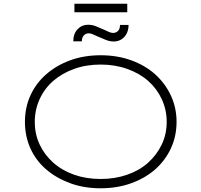

<svg xmlns="http://www.w3.org/2000/svg" viewBox="-20 -1002 1083 1032"><path d="M521 10Q431 10 356.5 -17.5Q282 -45 227.5 -92Q173 -139 143.5 -204.5Q114 -270 114 -347Q114 -424 143.5 -489Q173 -554 227.5 -602Q282 -650 356.5 -677.5Q431 -705 521 -705Q610 -705 685 -678Q760 -651 814 -602.5Q868 -554 898.5 -488.5Q929 -423 929 -347Q929 -270 898.5 -204.5Q868 -139 814 -91.5Q760 -44 685 -17Q610 10 521 10ZM521 -40Q598 -40 664 -63Q730 -86 776.5 -128Q823 -170 849.5 -225.5Q876 -281 876 -347Q876 -412 849.5 -469Q823 -526 776.5 -567Q730 -608 664 -631.5Q598 -655 521 -655Q443 -655 378 -631.5Q313 -608 266 -567Q219 -526 193 -469Q167 -412 167 -347Q167 -281 193 -225.5Q219 -170 266 -128Q313 -86 378 -63Q443 -40 521 -40ZM592 -779Q570 -779 549 -787.5Q528 -796 505 -806Q493 -811 480.5 -817Q468 -823 457 -823Q442 -823 431 -812Q420 -801 420 -780H374Q374 -821 397 -845Q420 -869 453 -869Q475 -869 495.5 -861Q516 -853 540 -842Q551 -837 564 -831Q577 -825 588 -825Q603 -825 614 -835.5Q625 -846 625 -868H671Q671 -841 660.5 -821Q650 -801 632 -790Q614 -779 592 -779ZM380 -936V-982H664V-936Z"/></svg>

Font: Lexend Tera ExtraLight
Style: Regular
Weight: 250
Designer: Bonnie Shaver-Troup, Thomas Jockin
Foundry: Lexend
Version: Version 1.007